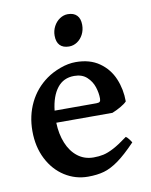

<svg xmlns="http://www.w3.org/2000/svg" viewBox="-79 -732 636 807"><g transform="rotate(-10 238.5 -329.0)"><path d="M139.2 -231.9Q140.6 -183.6 156.5 -144.5Q172.4 -105.5 201.2 -83.3Q230 -61 269 -61Q292 -61 311 -65.2Q330.1 -69.3 355.2 -82.5Q380.4 -95.7 416.5 -122.6Q421.9 -119.6 428.7 -110.8Q435.5 -102.1 439.5 -95.2Q395 -48.8 362.5 -25.6Q330.1 -2.4 300.8 6.1Q271.5 14.6 231.9 14.6Q178.2 14.6 132.8 -14.2Q87.4 -43 60.8 -95.2Q34.2 -147.5 34.2 -214.4Q34.2 -280.3 60.8 -335Q87.4 -389.6 137.2 -425.3Q163.1 -443.8 197.3 -456.3Q231.4 -468.8 263.2 -468.8Q323.7 -468.8 364 -440.4Q404.3 -412.1 423.3 -366.7Q442.4 -321.3 442.4 -269.5Q434.1 -260.3 415.3 -249.5Q396.5 -238.8 378.9 -231.9ZM319.3 -283.2Q330.1 -283.2 334 -286.9Q337.9 -290.5 337.9 -300.8Q337.9 -323.7 329.6 -349.4Q321.3 -375 301 -393.8Q280.8 -412.6 247.1 -412.6Q201.2 -412.6 174.6 -378.4Q147.9 -344.2 141.1 -283.2ZM195.8 -593.3Q195.8 -614.7 205.6 -633.1Q215.3 -651.4 231.4 -662.1Q247.6 -672.9 265.6 -672.9Q291 -672.9 304.4 -658.9Q317.9 -645 317.9 -618.2Q317.9 -596.2 308.6 -577.9Q299.3 -559.6 283.2 -548.8Q267.1 -538.1 248.5 -538.1Q222.7 -538.1 209.2 -552.2Q195.8 -566.4 195.8 -593.3Z"/></g></svg>

Font: David Libre Medium
Style: Regular
Weight: 500
Version: Version 1.000